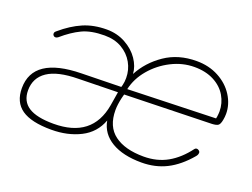

<svg xmlns="http://www.w3.org/2000/svg" viewBox="-85 -690 1152 877"><g transform="rotate(20 490.5 -251.0)"><path d="M948 -331Q948 -316 945 -301Q941 -279 932.5 -273Q924 -267 903 -266L480 -255L475 -236Q467 -201 467 -175Q467 -95 518 -57Q569 -19 660 -19Q725 -19 775.5 -47.5Q826 -76 867 -131Q871 -136 877 -136Q882 -136 887.5 -132Q893 -128 893 -122Q893 -112 885 -103Q836 -45 781.5 -17.5Q727 10 660 10Q570 10 514.5 -23Q459 -56 448 -117Q424 -52 362.5 -21Q301 10 222 10Q124 10 77.5 -22.5Q31 -55 31 -123Q31 -275 264 -279L456 -283L459 -294Q463 -309 463 -329Q463 -368 444 -402Q425 -436 389.5 -457Q354 -478 305 -478Q239 -478 196 -457.5Q153 -437 108 -398Q102 -393 95 -393Q90 -393 86 -397Q82 -401 82 -406Q82 -411 84 -414Q86 -417 91 -421Q140 -463 190.5 -485Q241 -507 305 -507Q355 -507 396 -484.5Q437 -462 460.5 -427.5Q484 -393 486 -357Q521 -423 586 -467.5Q651 -512 740 -512Q800 -512 847.5 -486.5Q895 -461 921.5 -419Q948 -377 948 -331ZM912 -296 914 -306Q916 -322 916 -331Q916 -371 895.5 -406Q875 -441 835 -462Q795 -483 740 -483Q682 -483 628 -455.5Q574 -428 535.5 -382.5Q497 -337 485 -283ZM439 -188 450 -255 259 -251Q159 -250 110 -217Q61 -184 61 -123Q61 -70 100.5 -44.5Q140 -19 222 -19Q410 -19 439 -188Z"/></g></svg>

Font: Mali ExtraLight
Style: Italic
Weight: 275
Italic angle: -10°
Version: Version 1.000; ttfautohint (v1.6)